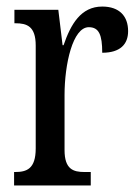

<svg xmlns="http://www.w3.org/2000/svg" viewBox="-20 -566 423 586"><path d="M23 0H257V-41H238C204 -41 177 -49 177 -108V-276C177 -370 202 -483 251 -483C282 -483 292 -460 292 -405C347 -405 371 -431 371 -471C371 -516 345 -546 292 -546C227 -546 196 -492 174 -428H171L158 -536H24V-495H27C62 -495 89 -486 89 -427V-113C89 -50 61 -41 26 -41H23Z"/></svg>

Font: Noto Serif Devanagari ExtraCondensed
Style: Regular
Weight: 400
Width: 2
Designer: Universal Thirst, Indian Type Foundry and the Monotype Design Team
Foundry: Monotype Imaging Inc.
Version: Version 2.004